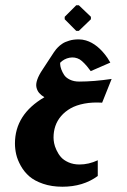

<svg xmlns="http://www.w3.org/2000/svg" viewBox="-20 -529 480 728"><path d="M269 -412H279L324.7 -456V-465.3L279 -509H269L225.3 -465.3V-456ZM350.7 138.3V78.7Q316.3 94.7 281.3 94.7Q258 94.7 239.7 86.5Q221.3 78.3 211.2 66.7Q201 55 194.2 40.2Q187.3 25.3 185.2 13.7Q183 2 183 -7.7Q183 -30.3 189.8 -50.8Q196.7 -71.3 211.5 -88.7Q226.3 -106 247.7 -118.2Q269 -130.3 299.8 -136.2Q330.7 -142 367.3 -139.7L403.3 -229.7Q335.7 -219.7 280.3 -219.7Q260 -219.7 245 -227Q230 -234.3 223.2 -244.8Q216.3 -255.3 212.5 -265.8Q208.7 -276.3 208.3 -283.7L208 -291Q223 -306.3 243.7 -310.2Q264.3 -314 282.3 -303.7Q290 -299 300.5 -288Q311 -277 317.3 -268L324 -259.3L398.3 -291.7Q398.3 -291.7 387.3 -309.7Q350.7 -362.3 305.7 -375.7Q292 -379.7 278.7 -379.7Q268.3 -379.7 259.2 -378.5Q250 -377.3 242.3 -374.8Q234.7 -372.3 228.3 -369.8Q222 -367.3 216.3 -363.3Q210.7 -359.3 207 -356.5Q203.3 -353.7 199 -349Q194.7 -344.3 192.8 -342.2Q191 -340 187.8 -335.5Q184.7 -331 184 -330.3L141.7 -265.7Q127 -244 121.2 -226.8Q115.3 -209.7 118.3 -197.3Q121.3 -185 128.5 -176.5Q135.7 -168 148.3 -160.3Q36.7 -95.3 36.7 15Q36.7 35.7 41.5 56.5Q46.3 77.3 59 100Q71.7 122.7 91.2 139.7Q110.7 156.7 143.2 167.8Q175.7 179 216.7 179Q295.3 179 350.7 138.3Z"/></svg>

Font: Jomhuria
Style: Regular
Weight: 400
Designer: Arabic design by Kourosh Beigpour, Latin design by Eben Sorkin, engineering by Lasse Fister and Khaled Hosney
Version: Version 1.0010